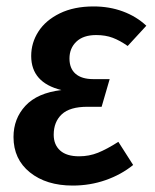

<svg xmlns="http://www.w3.org/2000/svg" viewBox="-20 -563 483 597"><path d="M22 -137Q22 -194 59 -234Q96 -274 171 -283Q77 -306 77 -389Q77 -430 99.5 -465Q122 -500 166 -521.5Q210 -543 271 -543Q320 -543 362 -527.5Q404 -512 435 -483L377 -420Q353 -437 330.5 -445.5Q308 -454 279 -454Q239 -454 217.5 -433.5Q196 -413 196 -381Q196 -350 215 -333.5Q234 -317 270 -317H321L296 -231H252Q197 -231 172 -207.5Q147 -184 147 -144Q147 -113 167 -95Q187 -77 226 -77Q257 -77 284.5 -88Q312 -99 348 -122L394 -50Q357 -20 308.5 -3Q260 14 206 14Q124 14 73 -27Q22 -68 22 -137Z"/></svg>

Font: Fira Sans Condensed Medium
Style: Italic
Weight: 500
Width: 3
Italic angle: -8°
Designer: bBox Type GmbH & Carrois Corporate GbR & Edenspiekermann AG
Foundry: bBox Type GmbH & Carrois Corporate GbR & Edenspiekermann AG
Version: Version 4.301